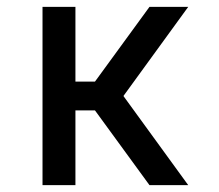

<svg xmlns="http://www.w3.org/2000/svg" viewBox="-20 -540 640 560"><path d="M416 0 257 -218H200V0H104V-520H200V-302H257L416 -520H529L340 -260L529 0Z"/></svg>

Font: Iosevka Fixed Curly Md Ex
Style: Regular
Weight: 500
Width: 7
Monospace: yes
Designer: Belleve Invis
Foundry: Belleve Invis
Version: Version 30.1.2